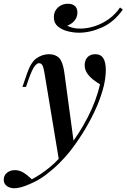

<svg xmlns="http://www.w3.org/2000/svg" viewBox="-105 -819 677 1027"><path d="M291 -47 211 42 133 -428Q128 -458 122 -469.5Q116 -481 103 -481Q93 -481 80 -464.5Q67 -448 48 -395L34 -354H15L40 -427Q61 -488 92 -508.5Q123 -529 157 -529Q192 -529 211.5 -508.5Q231 -488 239 -432ZM65 140Q110 117 159 77.5Q208 38 260 -29Q318 -102 364 -191Q410 -280 430 -368Q411 -379 391.5 -394.5Q372 -410 359.5 -430Q347 -450 348 -475Q350 -501 365 -515Q380 -529 405 -529Q434 -529 447.5 -507.5Q461 -486 461 -445Q461 -395 444.5 -337.5Q428 -280 399.5 -220Q371 -160 336 -104.5Q301 -49 264 -3Q243 23 211.5 54.5Q180 86 140.5 116Q101 146 53 166Q26 178 5.5 183Q-15 188 -28 188Q-52 188 -68.5 176Q-85 164 -85 142Q-85 119 -67.5 105Q-50 91 -26 91Q0 91 22.5 105.5Q45 120 65 140ZM255 -682Q263 -676 281.5 -671Q300 -666 323 -666Q362 -666 402 -679Q442 -692 477.5 -717.5Q513 -743 537 -779L552 -768Q505 -701 441 -672.5Q377 -644 318 -644Q288 -644 256.5 -652Q225 -660 204 -678Q183 -696 183 -727Q183 -759 205 -779Q227 -799 258 -799Q282 -799 295.5 -787Q309 -775 309 -752Q309 -727 293.5 -708.5Q278 -690 255 -682Z"/></svg>

Font: Playfair Display Medium
Style: Italic
Weight: 500
Italic angle: -14°
Designer: Claus Eggers Sørensen
Foundry: Claus Eggers Sørensen
Version: Version 1.203